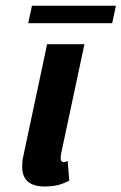

<svg xmlns="http://www.w3.org/2000/svg" viewBox="-20 -658 434 686"><path d="M94.2 -637.5 80.8 -575H380.8L394.2 -637.5ZM281.7 -500H148.3L63.3 -100C60 -86.7 59.2 -74.2 59.2 -62.5C59.2 -19.2 81.7 8.3 140 8.3C187.5 8.3 207.5 -3.3 227.5 -12.5L221.7 -83.3C221.7 -83.3 211.7 -76.7 204.2 -79.2C199.2 -80.8 196.7 -85 196.7 -93.3C196.7 -98.3 197.5 -105.8 200 -116.7Z"/></svg>

Font: BoonHome
Style: Bold Oblique
Weight: 700
Italic angle: -12°
Designer: Sungsit Sawaiwan
Foundry: Sungsit Sawaiwan
Version: Version 0.2